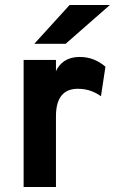

<svg xmlns="http://www.w3.org/2000/svg" viewBox="-20 -752 469 772"><path d="M118 -576H244L422 -732H260ZM75 0H205V-285C205 -373 248 -395 293 -395C333 -395 362 -382 386 -365L404 -484C375 -508 343 -523 300 -523C249 -523 220 -498 205 -466V-511H75Z"/></svg>

Font: Overpass ExtraBold
Style: Regular
Weight: 800
Designer: Delve Withrington, Thomas Jockin
Foundry: Delve Fonts
Version: Version 3.000;DELV;Overpass